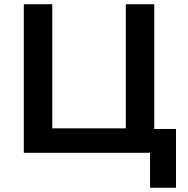

<svg xmlns="http://www.w3.org/2000/svg" viewBox="-20 -725 891 911"><path d="M692 166V0H93V-705H228V-116H577V-705H712V-113H815V166Z"/></svg>

Font: Nunito Sans 8pt
Style: Bold
Weight: 700
Version: Version 3.101;gftools[0.9.27]